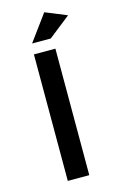

<svg xmlns="http://www.w3.org/2000/svg" viewBox="-105 -695 445 739"><g transform="rotate(-15 118.0 -325.5)"><path d="M70.1 -504.1H155.7V0H70.1ZM148.5 -546.4H74.2L150.5 -650.5L236.1 -615.5Z"/></g></svg>

Font: NATS
Style: Regular
Weight: 400
Designer: Purushoth Kumar Guthula
Foundry: Silicon Andhra, USA.
Version: Version 1.0.4; ttfautohint (v1.2.25-373a) -l 7 -r 28 -G 50 -